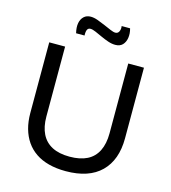

<svg xmlns="http://www.w3.org/2000/svg" viewBox="-125 -960 960 1075"><g transform="rotate(15 354.5 -423.0)"><path d="M355 13Q301 13 257 1.5Q213 -10 180 -32.5Q147 -55 125 -87Q103 -119 91.5 -160Q80 -201 80 -251V-660H172V-255Q172 -195 192.5 -154Q213 -113 253.5 -92Q294 -71 355 -71Q416 -71 456.5 -91.5Q497 -112 517.5 -153.5Q538 -195 538 -255V-660H629V-251Q629 -125 559 -56Q489 13 355 13ZM440 -742Q420 -742 398 -749.5Q376 -757 354.5 -767Q333 -777 314.5 -785Q296 -793 284 -793Q271 -793 265.5 -782Q260 -771 261 -748H212Q204 -781 208.5 -805.5Q213 -830 228.5 -844.5Q244 -859 268 -859Q287 -859 309 -851Q331 -843 353 -833.5Q375 -824 393.5 -816Q412 -808 423 -808Q438 -808 444.5 -822Q451 -836 448 -853H497Q505 -824 501 -798.5Q497 -773 482 -757.5Q467 -742 440 -742Z"/></g></svg>

Font: Bricolage Grotesque 18pt
Style: Regular
Weight: 400
Version: Version 1.001;gftools[0.9.33.dev8+g029e19f]